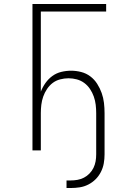

<svg xmlns="http://www.w3.org/2000/svg" viewBox="-20 -755 640 964"><path d="M335 189H314V151H335Q352 151 369 148Q386 145 401.5 137Q417 129 429.5 116Q442 103 449.5 87.5Q457 72 460 55Q463 38 463 20V-187Q463 -208 460.5 -229Q458 -250 451 -270Q444 -290 432 -308Q420 -326 403 -338.5Q386 -351 365.5 -356.5Q345 -362 324 -362Q303 -362 282 -356.5Q261 -351 244.5 -338.5Q228 -326 216 -308Q204 -290 197 -270Q190 -250 187.5 -229Q185 -208 185 -187V0H143V-735H513V-697H185V-295Q194 -318 208.5 -338.5Q223 -359 243 -373.5Q263 -388 287.5 -394Q312 -400 337 -400Q362 -400 387.5 -393.5Q413 -387 433.5 -371.5Q454 -356 468 -334Q482 -312 490.5 -288Q499 -264 502 -238.5Q505 -213 505 -187V20Q505 43 501 65.5Q497 88 486.5 108.5Q476 129 460 145Q444 161 423.5 171.5Q403 182 380.5 185.5Q358 189 335 189Z"/></svg>

Font: Iosevka Extralight Extended
Style: Regular
Weight: 200
Width: 7
Monospace: yes
Designer: Belleve Invis
Foundry: Belleve Invis
Version: Version 32.5.0; ttfautohint (v1.8.4)